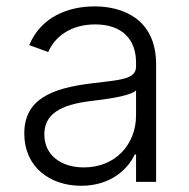

<svg xmlns="http://www.w3.org/2000/svg" viewBox="-20 -573 596 605"><path d="M235.8 12.4C326.7 12.4 382.1 -38 404.8 -86.3H408.7V0H471.9V-370.4C471.9 -516.7 361.9 -552.9 278.4 -552.9C195 -552.9 109 -519.9 72.1 -430.8L132.1 -409.1C152 -456 201.3 -496.1 280.2 -496.1C362.9 -496.1 408.7 -450.6 408.7 -376.1V-363.3C408.7 -322.1 357.6 -321.4 266 -310C142.8 -294.7 56.5 -260.3 56.5 -152.3C56.5 -47.2 136.7 12.4 235.8 12.4ZM244.3 -45.5C172.9 -45.5 119.7 -83.5 119.7 -149.5C119.7 -215.6 173.7 -243.3 266 -254.6C310.7 -259.9 390.3 -269.9 408.7 -288V-209.2C408.7 -119.7 345.2 -45.5 244.3 -45.5Z"/></svg>

Font: Karasuma Gothic
Style: Light
Weight: 300
Designer: Rasmus Andersson / Ryoko Nishizuka
Foundry: rsms
Version: Version 1.00